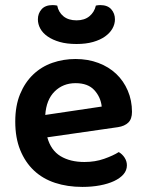

<svg xmlns="http://www.w3.org/2000/svg" viewBox="-20 -720 574 755"><path d="M166 -180Q180 -129 218 -106Q256 -83 312 -83Q354 -83 389.5 -95.5Q425 -108 447 -122Q461 -114 470 -100Q479 -86 479 -70Q479 -50 465.5 -34.5Q452 -19 428.5 -8Q405 3 373 9Q341 15 304 15Q245 15 196.5 -1Q148 -17 113.5 -49.5Q79 -82 59.5 -130Q40 -178 40 -242Q40 -304 59 -350Q78 -396 110.5 -427Q143 -458 186 -473Q229 -488 277 -488Q326 -488 367 -472.5Q408 -457 437 -429.5Q466 -402 482.5 -363.5Q499 -325 499 -280Q499 -252 484.5 -238Q470 -224 444 -220ZM277 -393Q228 -393 195 -360.5Q162 -328 158 -268L380 -301Q376 -338 351 -365.5Q326 -393 277 -393ZM281 -640Q312 -640 331.5 -656Q351 -672 357 -698Q362 -699 365.5 -699.5Q369 -700 374 -700Q403 -700 417.5 -683.5Q432 -667 432 -644Q432 -625 422 -607.5Q412 -590 393 -576.5Q374 -563 346 -555Q318 -547 281 -547Q243 -547 215 -555Q187 -563 167.5 -576.5Q148 -590 138.5 -607.5Q129 -625 129 -644Q129 -667 143.5 -683.5Q158 -700 187 -700Q192 -700 196 -699.5Q200 -699 205 -698Q210 -672 229.5 -656Q249 -640 281 -640Z"/></svg>

Font: Baloo Bhai 2 SemiBold
Style: Regular
Weight: 600
Designer: Supriya Tembe, Noopur Datye and Ek Type
Foundry: Ek Type
Version: Version 1.640;PS 1.000;hotconv 16.6.51;makeotf.lib2.5.65220;